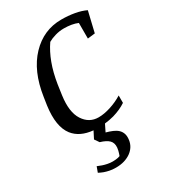

<svg xmlns="http://www.w3.org/2000/svg" viewBox="-188 -630 828 942"><g transform="rotate(-30 226.0 -159.0)"><path d="M423.8 -399.4 381.8 -394.5V-482.9Q366.2 -489.7 346.2 -493.2Q326.2 -496.6 304.2 -496.6Q279.3 -496.6 255.4 -489.7Q231.4 -482.9 213.9 -472.7Q187.5 -434.6 169.2 -385.5Q150.9 -336.4 141.1 -274.4L132.8 -216.3Q120.6 -127.4 151.1 -80.3Q181.6 -33.2 234.9 -33.2Q266.1 -33.2 303.5 -45.2Q340.8 -57.1 373 -77.1V-35.2Q341.8 -14.2 298.3 -1.5Q272.9 5.4 246.1 8.3L226.6 47.9Q246.1 53.2 262.5 60.1Q278.8 66.9 289.8 77.1Q300.8 87.4 305.7 102.1Q310.5 116.7 307.6 137.2Q305.2 155.8 295.7 171.4Q286.1 187 270.3 198.5Q254.4 210 232.9 216.6Q211.4 223.1 184.6 223.1Q165 223.1 148.9 219.7Q132.8 216.3 120.6 211.9Q106.4 206.5 94.7 200.2L106 169.4Q118.2 174.8 131.3 179.2Q142.6 183.1 157 186Q171.4 189 186.5 189Q196.3 189 204.1 188Q211.9 187 217.3 186Q223.1 184.6 228 182.6Q230.5 176.8 232.4 169.9Q234.4 164.1 236.1 156.7Q237.8 149.4 238.8 141.1Q241.2 114.7 226.3 99.6Q211.4 84.5 177.7 74.7L160.2 49.3L180.7 9.3Q106.9 2.4 70.8 -43.5Q28.8 -97.7 43.9 -209.5L50.8 -254.9Q70.8 -390.1 142.6 -465.3Q214.4 -540.5 314.9 -540.5Q354 -540.5 389.6 -534.2Q425.3 -527.8 451.2 -515.1Z"/></g></svg>

Font: Noticia Text
Style: Italic
Weight: 400
Italic angle: -8°
Designer: JM Sole
Foundry: JM Sole
Version: Version 1.003